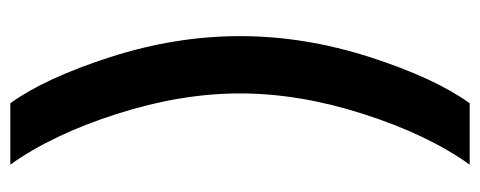

<svg xmlns="http://www.w3.org/2000/svg" viewBox="-299 -498 930 372"><g transform="rotate(90 166.0 -312.0)"><path d="M299 133H180Q131 65 90.5 -61Q50 -187 50 -312Q50 -437 90.5 -563Q131 -689 180 -757H299Q241 -676 201 -551.5Q161 -427 161 -312Q161 -197 201 -72.5Q241 52 299 133Z"/></g></svg>

Font: Montreal
Style: Regular
Weight: 400
Designer: Julieta Ulanovsky, usr_local_share
Foundry: Julieta Ulanovsky, usr_local_share
Version: Version 2.001